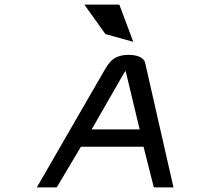

<svg xmlns="http://www.w3.org/2000/svg" viewBox="-20 -820 900 840"><path d="M502 -800H349L441 -671L563 -637ZM615 -545C609 -570 578 -580 541 -580C470 -579 454 -539 436 -511L141 0H228L334 -178H608L653 0H739ZM527 -508H530L591 -254H381Z"/></svg>

Font: Charger Monospace
Style: Regular
Weight: 400
Designer: Jasper
Foundry: Cannot Into Space Fonts
Version: Version 0.980